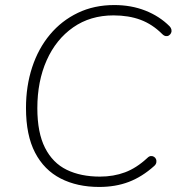

<svg xmlns="http://www.w3.org/2000/svg" viewBox="-20 -733 707 761"><path d="M373 8Q286 8 220.5 -25.5Q155 -59 119 -128Q83 -197 83 -305Q83 -392 107.5 -466.5Q132 -541 178 -596Q224 -651 288.5 -682Q353 -713 433 -713Q500 -713 556 -691Q612 -669 652 -629Q658 -623 659.5 -615.5Q661 -608 658 -602Q655 -596 649.5 -592.5Q644 -589 637 -590Q630 -591 623 -598Q584 -637 537 -654.5Q490 -672 430 -672Q338 -672 270 -624.5Q202 -577 165 -494Q128 -411 128 -304Q128 -207 158.5 -147Q189 -87 244.5 -60Q300 -33 376 -33Q430 -33 475.5 -50Q521 -67 564 -107Q571 -114 578 -114.5Q585 -115 590.5 -111.5Q596 -108 598.5 -102Q601 -96 599.5 -88.5Q598 -81 591 -75Q543 -32 490.5 -12Q438 8 373 8Z"/></svg>

Font: Nunito ExtraLight ExtraLight
Style: Italic
Weight: 250
Italic angle: -9°
Version: Version 3.602